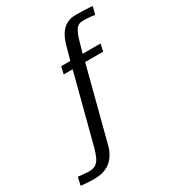

<svg xmlns="http://www.w3.org/2000/svg" viewBox="-333 -733 887 983"><g transform="rotate(-30 111.0 -241.5)"><path d="M-69 146Q-82 146 -98.5 145Q-115 144 -128.5 143Q-142 142 -146 141L-135 94L-77 99Q-51 100 -34.5 91Q-18 82 -8 62Q2 42 11 11L117 -396H64L74 -439H128L152 -526Q168 -579 197 -604Q226 -629 266 -629Q276 -629 290.5 -629Q305 -629 320 -628.5Q335 -628 348 -627Q361 -626 368 -625L356 -579Q349 -581 329.5 -583Q310 -585 287 -585Q257 -585 243.5 -563Q230 -541 223 -516L201 -439H307L297 -396H191L80 31Q65 88 28.5 117Q-8 146 -69 146Z"/></g></svg>

Font: Alumni Sans Thin Medium
Style: Italic
Weight: 500
Italic angle: -8°
Version: Version 1.016